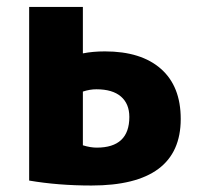

<svg xmlns="http://www.w3.org/2000/svg" viewBox="-20 -540 587 569"><path d="M66.4 -4.9V-519.5H225.6V-381.8Q254.9 -387.7 291 -387.7Q398.4 -387.7 457 -335.9Q515.6 -284.2 515.6 -187.5Q515.6 9.8 251 9.8Q152.3 9.8 66.4 -4.9ZM225.6 -109.4Q248 -102.5 266.6 -102.5Q363.3 -102.5 363.3 -193.4Q363.3 -232.4 338.4 -253.9Q313.5 -275.4 265.6 -275.4Q246.1 -275.4 225.6 -268.6Z"/></svg>

Font: GenEi M Gothic v2 Heavy
Style: Regular
Weight: 800
Version: Version 2.0